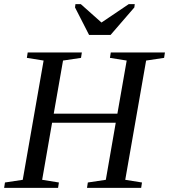

<svg xmlns="http://www.w3.org/2000/svg" viewBox="-31 -909 818 929"><path d="M-11 0 -7 -26 79 -39 180 -616 99 -629 103 -655H365L361 -629L274 -616L229 -359H537L582 -616L501 -629L505 -655H767L763 -629L676 -616L575 -39L656 -26L652 0H390L394 -26L481 -39L529 -315H221L173 -39L254 -26L250 0ZM360 -889 460 -800 592 -889H621L619 -873L504 -740H400L332 -873L334 -889Z"/></svg>

Font: Libra Serif Modern
Style: Italic
Weight: 400
Italic angle: -12°
Designer: Stefan Peev, Context Ltd
Foundry: Stefan Peev, Context Ltd
Version: Version 1.000